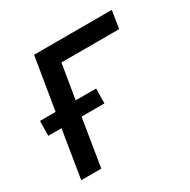

<svg xmlns="http://www.w3.org/2000/svg" viewBox="-124 -637 748 755"><g transform="rotate(-30 250.0 -260.0)"><path d="M37 0 72 -216H12L13 -283H84L123 -520H476L463 -440H201L175 -283H268L267 -216H163L128 0Z"/></g></svg>

Font: Iosevka Medium Oblique
Style: Regular
Weight: 500
Italic angle: -9°
Monospace: yes
Designer: Belleve Invis
Foundry: Belleve Invis
Version: Version 32.5.0; ttfautohint (v1.8.4)